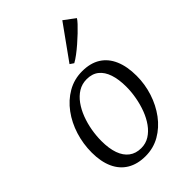

<svg xmlns="http://www.w3.org/2000/svg" viewBox="-248 -944 1055 1055"><g transform="rotate(-45 280.0 -416.0)"><path d="M322.5 -567Q385.5 -567 428.8 -540Q472 -513 494.2 -461.5Q516.5 -410 516.5 -337Q516.5 -272 496.5 -210Q476.5 -148 439.5 -98.2Q402.5 -48.5 351.5 -19.2Q300.5 10 239 10Q177 10 133 -16.2Q89 -42.5 66.2 -92.8Q43.5 -143 43.5 -213.5Q43.5 -280.5 63.2 -343.8Q83 -407 120 -457.2Q157 -507.5 208.5 -537.2Q260 -567 322.5 -567ZM309 -518.5Q272.5 -518.5 243.2 -500.5Q214 -482.5 192 -452Q170 -421.5 155.2 -382.8Q140.5 -344 133.2 -302.2Q126 -260.5 126 -220.5Q126 -162 140.5 -121.5Q155 -81 183.5 -59.5Q212 -38 253.5 -38Q289 -38 317.8 -56Q346.5 -74 368.2 -104.5Q390 -135 404.5 -173.5Q419 -212 426.5 -253.8Q434 -295.5 434 -335Q434 -392.5 420.2 -433.5Q406.5 -474.5 379 -496.5Q351.5 -518.5 309 -518.5ZM301 -643.5 443.5 -842 508.5 -793.5Q503 -784 487.8 -767.5Q472.5 -751 451.5 -731Q430.5 -711 407.5 -691Q384.5 -671 362.5 -654.5Q340.5 -638 323 -628.5Z"/></g></svg>

Font: Merriweather 20pt Light
Style: Italic
Weight: 300
Italic angle: -7.8°
Version: Version 2.101